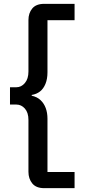

<svg xmlns="http://www.w3.org/2000/svg" viewBox="-20 -812 442 999"><path d="M210 167Q168 167 148 142.5Q128 118 128 82V-188Q128 -226 109.5 -247Q91 -268 65 -268H32V-358H65Q91 -358 109.5 -380Q128 -402 128 -440V-708Q128 -744 148 -768Q168 -792 210 -792H368V-707H227V-436Q227 -401 216.5 -375.5Q206 -350 188 -336Q170 -322 145 -318V-314Q173 -308 191 -291Q209 -274 218 -249.5Q227 -225 227 -194V83H368V167Z"/></svg>

Font: Hubot Sans Medium
Style: Regular
Weight: 500
Designer: Deni Anggara
Foundry: GitHub, Inc., Subsidiary of Microsoft Corporation
Version: Version 2.000